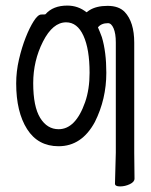

<svg xmlns="http://www.w3.org/2000/svg" viewBox="-20 -506 540 688"><path d="M392 152 395 41V-354Q395 -386 387 -404.5Q379 -423 367 -423Q343 -423 331 -408Q338 -392 345 -373Q361 -320 361 -245Q361 -151 320 -69Q273 18 190 18Q116 18 77 -43.5Q38 -105 38 -207Q38 -250 48 -293Q58 -336 72 -371.5Q86 -407 101 -430.5Q116 -454 128 -454Q143 -454 143 -455Q170 -486 221 -486Q260 -486 290 -462Q294 -465 300 -469Q325 -485 365.5 -485Q406 -485 427 -463Q461 -427 461 -353V41L462 134Q462 146 445 154Q428 162 410 162Q392 162 392 152ZM190 -43Q251 -43 285 -140Q301 -186 301 -245Q301 -330 279 -378Q257 -426 217 -426Q169 -426 134 -357Q99 -288 99 -208Q99 -124 124 -83.5Q149 -43 190 -43Z"/></svg>

Font: LXGW WenKai Mono TC
Style: Regular
Weight: 400
Designer: LXGW / Fontworks Inc.
Foundry: LXGW / Fontworks Inc.
Version: Version 1.330